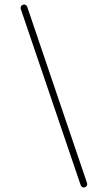

<svg xmlns="http://www.w3.org/2000/svg" viewBox="-20 -788 474 847"><path d="M71.8 -748 335.9 28.8C337.4 32.7 339.8 35.6 343.3 37.6C345.2 38.6 347.2 39.1 349.6 39.1C351.1 39.1 353 38.6 355 38.1C358.9 36.6 361.8 34.2 363.3 30.3C364.3 28.3 364.7 26.4 364.7 24.4C364.7 22.9 364.3 21 363.8 19L100.1 -757.8C98.6 -761.7 96.2 -764.6 92.3 -766.6C90.3 -767.6 88.4 -768.1 86.4 -768.1C85 -768.1 83 -767.6 81.1 -767.1C77.1 -765.6 74.2 -763.2 72.3 -759.3C71.3 -757.3 70.8 -755.4 71.3 -753.4C70.8 -751.5 71.3 -749.5 71.8 -748Z"/></svg>

Font: Nemoy
Style: Light
Weight: 300
Designer: BSozoo
Foundry: BSozoo
Version: Version 001.000